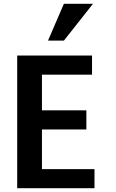

<svg xmlns="http://www.w3.org/2000/svg" viewBox="-20 -990 616 1016"><path d="M480 6H71V-696H467V-595H202V-406H437V-305H202V-95H480ZM318 -775H234L318 -970H472Z"/></svg>

Font: Repo
Style: DemiBold
Weight: 600
Designer: Stefan Peev
Foundry: Context Ltd
Version: Version 001.000